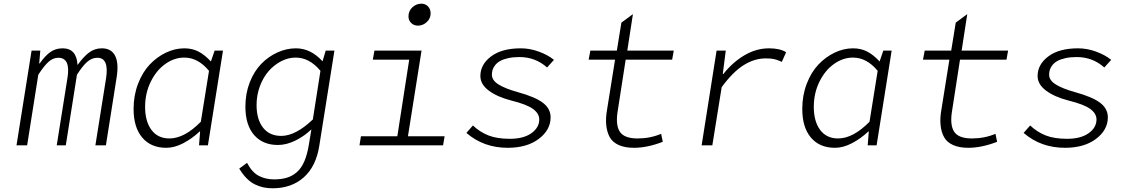

<svg xmlns="http://www.w3.org/2000/svg" viewBox="-20 -782 6036 1033"><path d="M68.8 0 149.9 -509.8H196.8L190.9 -440.9H193.8Q222.2 -481.4 250.5 -501.7Q278.8 -522 316.9 -522Q392.6 -522 397 -432.1Q430.2 -478 460 -500Q489.7 -522 527.8 -522Q578.1 -522 598.9 -482.9Q619.6 -443.8 607.9 -368.2L549.8 0H493.2L550.8 -361.8Q567.4 -471.2 503.9 -471.2Q474.6 -471.2 449.7 -449.7Q424.8 -428.2 394 -379.9L334 0H285.2L342.8 -361.8Q360.8 -471.2 293.9 -471.2Q265.6 -471.2 241.2 -449.5Q216.8 -427.7 186 -379.9L126 0Z M874.5 13.2Q792 13.2 745.4 -41.7Q698.7 -96.7 698.7 -195.8Q698.7 -268.6 722.7 -331.1Q746.6 -393.6 785.4 -434.6Q824.2 -475.6 872.8 -498.8Q921.4 -522 971.7 -522Q1014.6 -522 1048.3 -504.4Q1082 -486.8 1114.7 -451.2L1134.8 -509.8H1179.7L1098.6 0H1050.8L1056.6 -74.2H1053.7Q1013.2 -36.1 966.1 -11.5Q918.9 13.2 874.5 13.2ZM891.6 -37.1Q972.2 -37.1 1060.5 -127L1104.5 -400.9Q1045.4 -472.2 971.7 -472.2Q918 -472.2 869.6 -438Q821.3 -403.8 791 -342.3Q760.7 -280.8 760.7 -207Q760.7 -128.9 794.9 -83Q829.1 -37.1 891.6 -37.1Z M1732.4 -509.8H1779.3L1698.2 0Q1681.2 112.3 1615 171.6Q1548.8 231 1446.3 231Q1419.9 231 1397.2 226.1Q1374.5 221.2 1351.3 210Q1328.1 198.7 1306.9 177.2Q1285.6 155.8 1267.1 125L1309.1 94.2Q1335.9 145 1372.3 164.1Q1408.7 183.1 1454.1 183.1Q1493.7 183.1 1522.9 174.3Q1552.2 165.5 1576.7 144.5Q1601.1 123.5 1617.2 86.4Q1633.3 49.3 1642.1 -5.9L1655.3 -85.9Q1617.2 -49.3 1569.1 -25.6Q1521 -2 1475.1 -2Q1393.6 -2 1346.9 -55.9Q1300.3 -109.9 1300.3 -208Q1300.3 -278.8 1323.7 -338.9Q1347.2 -398.9 1385.7 -438.5Q1424.3 -478 1472.9 -500Q1521.5 -522 1572.3 -522Q1651.9 -522 1715.3 -452.1ZM1663.1 -139.2 1704.1 -400.9Q1645 -472.2 1570.3 -472.2Q1530.8 -472.2 1492.9 -452.6Q1455.1 -433.1 1425.8 -399.9Q1396.5 -366.7 1378.4 -318.6Q1360.4 -270.5 1360.4 -216.8Q1360.4 -140.1 1395 -95.5Q1429.7 -50.8 1493.2 -50.8Q1570.3 -50.8 1663.1 -139.2Z M2229 -644Q2207 -644 2192.4 -658.2Q2177.7 -672.4 2177.7 -693.8Q2177.7 -723.1 2198.7 -742.7Q2219.7 -762.2 2247.1 -762.2Q2268.6 -762.2 2282.7 -747.6Q2296.9 -732.9 2296.9 -710Q2296.9 -682.6 2276.1 -663.3Q2255.4 -644 2229 -644ZM1914.1 0 1921.9 -48.8H2117.7L2181.6 -460.9H1985.8L1994.6 -509.8H2248L2174.8 -48.8H2372.1L2363.8 0Z M2711.4 13.2Q2582 13.2 2489.3 -66.9L2524.4 -106.9Q2562 -71.3 2608.4 -53.2Q2654.8 -35.2 2722.7 -35.2Q2796.9 -35.2 2839.1 -65.4Q2881.3 -95.7 2881.3 -139.2Q2881.3 -170.9 2848.1 -195.6Q2814.9 -220.2 2730.5 -241.2Q2654.8 -260.7 2609.6 -294.7Q2564.5 -328.6 2564.5 -373Q2564.5 -435.1 2622.1 -478.5Q2679.7 -522 2782.2 -522Q2830.6 -522 2878.9 -504.4Q2927.2 -486.8 2960.4 -460L2923.3 -418.9Q2860.4 -475.1 2774.4 -475.1Q2740.7 -475.1 2714.4 -469.2Q2688 -463.4 2671.6 -454.3Q2655.3 -445.3 2644.8 -432.4Q2634.3 -419.4 2630.4 -406.7Q2626.5 -394 2626.5 -379.9Q2626.5 -350.1 2662.1 -327.6Q2697.8 -305.2 2766.6 -286.1Q2859.9 -260.3 2901.1 -228.8Q2942.4 -197.3 2942.4 -150.9Q2942.4 -83 2878.9 -34.9Q2815.4 13.2 2711.4 13.2Z M3391.1 13.2Q3341.8 13.2 3308.8 -1.7Q3275.9 -16.6 3260.7 -43.7Q3245.6 -70.8 3241.7 -108.4Q3237.8 -146 3246.1 -191.9L3289.1 -460.9H3147L3156.2 -509.8H3298.8L3323.2 -660.2L3385.3 -706.1L3355 -509.8H3605L3596.2 -460.9H3346.2L3304.2 -189.9Q3290.5 -112.8 3313.7 -75Q3336.9 -37.1 3410.2 -37.1Q3478 -37.1 3537.1 -62L3545.9 -19Q3462.4 13.2 3391.1 13.2Z M3754.9 0 3835.4 -509.8H3884.8L3868.7 -383.8H3871.6Q3922.4 -447.8 3985.8 -484.9Q4049.3 -522 4117.7 -522Q4176.3 -522 4209.5 -501L4186.5 -449.2Q4161.6 -460.4 4144.8 -464.1Q4127.9 -467.8 4099.6 -467.8Q4038.6 -467.8 3980.5 -431.2Q3922.4 -394.5 3862.8 -313L3812.5 0Z M4472.2 13.2Q4389.6 13.2 4343 -41.7Q4296.4 -96.7 4296.4 -195.8Q4296.4 -268.6 4320.3 -331.1Q4344.2 -393.6 4383.1 -434.6Q4421.9 -475.6 4470.5 -498.8Q4519 -522 4569.3 -522Q4612.3 -522 4646 -504.4Q4679.7 -486.8 4712.4 -451.2L4732.4 -509.8H4777.3L4696.3 0H4648.4L4654.3 -74.2H4651.4Q4610.8 -36.1 4563.7 -11.5Q4516.6 13.2 4472.2 13.2ZM4489.3 -37.1Q4569.8 -37.1 4658.2 -127L4702.1 -400.9Q4643.1 -472.2 4569.3 -472.2Q4515.6 -472.2 4467.3 -438Q4418.9 -403.8 4388.7 -342.3Q4358.4 -280.8 4358.4 -207Q4358.4 -128.9 4392.6 -83Q4426.8 -37.1 4489.3 -37.1Z M5189.9 13.2Q5140.6 13.2 5107.7 -1.7Q5074.7 -16.6 5059.6 -43.7Q5044.4 -70.8 5040.5 -108.4Q5036.6 -146 5044.9 -191.9L5087.9 -460.9H4945.8L4955.1 -509.8H5097.7L5122.1 -660.2L5184.1 -706.1L5153.8 -509.8H5403.8L5395 -460.9H5145L5103 -189.9Q5089.4 -112.8 5112.5 -75Q5135.7 -37.1 5209 -37.1Q5276.9 -37.1 5335.9 -62L5344.7 -19Q5261.2 13.2 5189.9 13.2Z M5709.5 13.2Q5580.1 13.2 5487.3 -66.9L5522.5 -106.9Q5560.1 -71.3 5606.4 -53.2Q5652.8 -35.2 5720.7 -35.2Q5794.9 -35.2 5837.2 -65.4Q5879.4 -95.7 5879.4 -139.2Q5879.4 -170.9 5846.2 -195.6Q5813 -220.2 5728.5 -241.2Q5652.8 -260.7 5607.7 -294.7Q5562.5 -328.6 5562.5 -373Q5562.5 -435.1 5620.1 -478.5Q5677.7 -522 5780.3 -522Q5828.6 -522 5877 -504.4Q5925.3 -486.8 5958.5 -460L5921.4 -418.9Q5858.4 -475.1 5772.5 -475.1Q5738.8 -475.1 5712.4 -469.2Q5686 -463.4 5669.7 -454.3Q5653.3 -445.3 5642.8 -432.4Q5632.3 -419.4 5628.4 -406.7Q5624.5 -394 5624.5 -379.9Q5624.5 -350.1 5660.2 -327.6Q5695.8 -305.2 5764.6 -286.1Q5857.9 -260.3 5899.2 -228.8Q5940.4 -197.3 5940.4 -150.9Q5940.4 -83 5877 -34.9Q5813.5 13.2 5709.5 13.2Z"/></svg>

Font: Office Code Pro D Light Italic
Style: Regular
Weight: 300
Italic angle: -9°
Designer: Nathan Rutzky & Paul D. Hunt
Foundry: Adobe Systems Incorporated
Version: Version 1.004;PS 001.004;hotconv 1.0.70;makeotf.lib2.5.58329